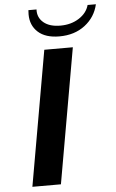

<svg xmlns="http://www.w3.org/2000/svg" viewBox="-60 -952 597 992"><g transform="rotate(-5 238.0 -455.5)"><path d="M190 -700H338L215 0H67ZM125 -889Q125 -904 126 -911H168Q166 -869 197 -843Q228 -817 284 -817Q340 -817 381 -843.5Q422 -870 433 -911H476Q461 -845 407 -803.5Q353 -762 274 -762Q202 -762 163.5 -797Q125 -832 125 -889Z"/></g></svg>

Font: Fahkwang SemiBold
Style: Italic
Weight: 600
Italic angle: -10°
Version: Version 1.000; ttfautohint (v1.6)